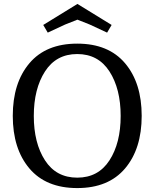

<svg xmlns="http://www.w3.org/2000/svg" viewBox="-20 -942 786 977"><path d="M373 -720Q532 -720 616.5 -620Q701 -520 701 -352.5Q701 -185 616.5 -85Q532 15 373 15Q214 15 129.5 -85Q45 -185 45 -352.5Q45 -520 129.5 -620Q214 -720 373 -720ZM209 -578.5Q152 -490 152 -352Q152 -214 209 -126Q266 -38 373 -38Q480 -38 537 -126Q594 -214 594 -352Q594 -490 537 -578.5Q480 -667 373 -667Q266 -667 209 -578.5ZM374 -922 548 -815 525 -776 437 -817 374 -842 311 -817 223 -776 200 -815Z"/></svg>

Font: Andada
Style: Regular
Weight: 400
Designer: Carolina Giovagnoli
Foundry: Carolina Giovagnoli
Version: Version 1.002